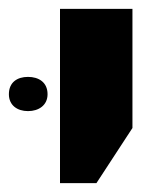

<svg xmlns="http://www.w3.org/2000/svg" viewBox="-76 -625 372 432"><path d="M59 -213H141L222 -337V-605H59ZM-56 -413C-56 -388 -37 -375 -13 -375C11 -375 31 -388 31 -413C31 -440 11 -452 -13 -452C-37 -452 -56 -440 -56 -413Z"/></svg>

Font: Noto Sans Hebrew SemiCondensed Extra
Style: Regular
Weight: 800
Width: 4
Designer: Monotype Design Team
Foundry: Monotype Imaging Inc.
Version: Version 1.902